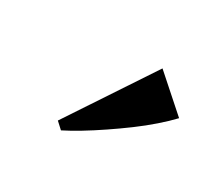

<svg xmlns="http://www.w3.org/2000/svg" viewBox="-64 -913 500 455"><g transform="rotate(30 185.5 -686.0)"><path d="M117.5 -579 270.5 -810 363.5 -727.5Q347.5 -710.5 326 -691.8Q304.5 -673 279.5 -654.5Q254.5 -636 229 -618.8Q203.5 -601.5 179.5 -587Q155.5 -572.5 135.5 -562.5Z"/></g></svg>

Font: Merriweather 144pt ExtraBold
Style: Italic
Weight: 800
Italic angle: -7.8°
Version: Version 2.101